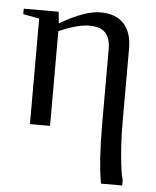

<svg xmlns="http://www.w3.org/2000/svg" viewBox="-50 -514 624 770"><g transform="rotate(5 261.5 -129.0)"><path d="M15.6 -459H156.2L160.6 -412.6Q261.2 -471.2 323.7 -471.2Q385.3 -471.2 417.7 -436.5Q450.2 -401.9 450.2 -335.9V-34.2Q450.2 28.3 456.3 96.7Q462.4 165 470.7 190.9V212.9H385.3Q369.1 125 369.1 -28.3V-327.1Q369.1 -370.1 349.1 -392.1Q329.1 -414.1 283.7 -414.1Q236.8 -414.1 161.6 -381.3V0H80.6V-424.8L15.6 -437Z"/></g></svg>

Font: Liberation Serif
Style: Regular
Weight: 400
Designer: Steve Matteson
Foundry: Ascender Corporation
Version: Version 2.1.5